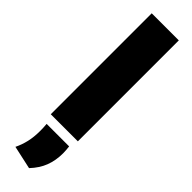

<svg xmlns="http://www.w3.org/2000/svg" viewBox="-309 -651 887 887"><g transform="rotate(45 134.5 -207.0)"><path d="M46 0V-659.5H223V0ZM211 45Q212 54 213 65Q214 76 214 87Q214 134 199.2 172.8Q184.5 211.5 151 247L37 222Q51 193.5 58.5 161.2Q66 129 66 88.5Q66 77.5 65.5 67.2Q65 57 64 45Z"/></g></svg>

Font: Anek Latin Medium ExtraBold
Style: Regular
Weight: 800
Version: Version 1.003